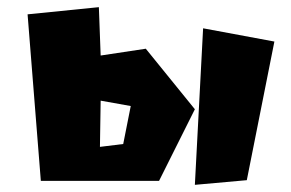

<svg xmlns="http://www.w3.org/2000/svg" viewBox="-20 -540 813 536"><path d="M547 -461 524 -24 669 -37 746 -424ZM259 -130 261 -259 345 -244 324 -138ZM57 -500 94 -35H424L524 -235L387 -404L261 -385L256 -520Z"/></svg>

Font: Super Mario
Style: Regular
Weight: 400
Version: Version 1.0